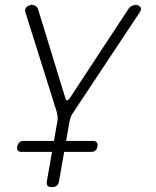

<svg xmlns="http://www.w3.org/2000/svg" viewBox="-20 -580 640 790"><path d="M193 190Q180 190 175.5 184Q171 178 173 165L194 45H69Q58 45 53.5 39.5Q49 34 51 23Q53 12 59.5 6Q66 0 77 0H202L216 -80Q218 -90 217 -99.5Q216 -109 214 -118L84 -531Q82 -537 84 -542.5Q86 -548 90 -551.5Q94 -555 99.5 -557.5Q105 -560 111 -560Q119 -560 126.5 -555.5Q134 -551 137 -541L249 -176Q252 -167 256.5 -167Q261 -167 267 -176L507 -541Q513 -551 522 -555.5Q531 -560 539 -560Q545 -560 549.5 -557.5Q554 -555 557 -551.5Q560 -548 560 -542.5Q560 -537 556 -531L282 -118Q275 -109 271.5 -99.5Q268 -90 266 -80L252 0H363Q374 0 378.5 6Q383 12 381 23Q379 34 372.5 39.5Q366 45 355 45H244L223 165Q221 178 213.5 184Q206 190 193 190Z"/></svg>

Font: Maple Mono NL Thin
Style: Italic
Weight: 250
Italic angle: -10°
Monospace: yes
Designer: subframe7536
Version: Version 7.000